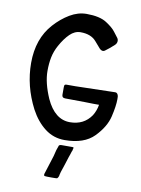

<svg xmlns="http://www.w3.org/2000/svg" viewBox="-93 -701 719 976"><g transform="rotate(10 266.5 -213.0)"><path d="M445 -549Q453 -540 453 -530Q453 -518 444 -509Q435 -500 421.5 -489Q408 -478 397 -470Q392 -467 388 -467Q379 -467 370 -476Q368 -478 341 -509.5Q314 -541 260 -541Q230 -541 205 -516.5Q180 -492 158 -452Q141 -421 134.5 -389Q128 -357 128 -318Q128 -257 162 -179Q207 -81 285 -81Q357 -81 395 -137Q411 -163 416 -194H387L342 -195L241 -196Q224 -196 224 -212V-251Q224 -261 227 -263.5Q230 -266 235 -266H281L486 -271Q495 -271 499.5 -262Q504 -253 503 -238Q503 -203 490 -147.5Q477 -92 426 -39.5Q375 13 274 13Q217 13 172.5 -21Q128 -55 97 -113Q39 -225 39 -344Q39 -469 110 -548Q146 -588 188 -613Q230 -638 274 -638Q342 -638 377.5 -615Q413 -592 427 -572.5Q441 -553 445 -549ZM325 49Q324 60 320 66Q319 70 316 79Q313 88 310 96L298 134Q289 163 284 176Q279 194 279 198Q276 207 271 211Q268 212 241 212Q214 212 209 211Q205 211 204 209Q203 207 203 204.5Q203 202 203 201L234 103L242 71L249 51Q250 41 264 41H320Q330 41 325 49Z"/></g></svg>

Font: Barrio
Style: Regular
Weight: 400
Designer: Pablo Cosgaya & Sergio Jimenez
Foundry: Pablo Cosgaya & Sergio Jimenez
Version: Version 1.005